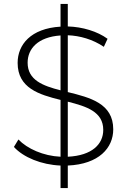

<svg xmlns="http://www.w3.org/2000/svg" viewBox="-20 -840 649 980"><path d="M558 -180C558 -85 485 -2 326 5C326 5 326 120 326 120C326 120 289 120 289 120C289 120 289 5 289 5C191 1 99 -37 51 -90C51 -90 74 -128 74 -128C119 -81 201 -44 289 -40C289 -40 289 -330 289 -330C180 -357 70 -390 70 -519C70 -612 137 -695 289 -704C289 -704 289 -820 289 -820C289 -820 326 -820 326 -820C326 -820 326 -705 326 -705C401 -703 477 -680 529 -642C529 -642 510 -601 510 -601C454 -639 387 -658 326 -660C326 -660 326 -370 326 -370C440 -342 558 -312 558 -180ZM121 -520C121 -431 199 -402 289 -379C289 -379 289 -659 289 -659C173 -651 121 -591 121 -520ZM326 -321C326 -321 326 -40 326 -40C451 -46 507 -105 507 -177C507 -270 421 -297 326 -321Z"/></svg>

Font: TamingNoise
Style: Regular
Weight: 500
Designer: Julieta Ulanovsky
Foundry: Julieta Ulanovsky
Version: ""